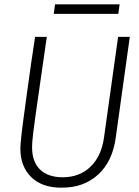

<svg xmlns="http://www.w3.org/2000/svg" viewBox="-20 -856 640 886"><path d="M262 10Q174 10 124 -39Q74 -88 74 -170Q74 -185 78 -223.5Q82 -262 89.5 -316.5Q97 -371 105.5 -434.5Q114 -498 123.5 -563Q133 -628 142 -686H196Q176 -549 163.5 -460.5Q151 -372 143.5 -320Q136 -268 133 -241Q130 -214 129 -201Q128 -188 128 -177Q128 -109 165 -73.5Q202 -38 269 -38Q347 -38 397.5 -86.5Q448 -135 460 -222L525 -686H579L514 -220Q499 -111 433 -50.5Q367 10 266 10ZM228 -792 234 -836H532L526 -792Z"/></svg>

Font: Chivo Mono Medium Thin
Style: Italic
Weight: 250
Italic angle: -8.05°
Monospace: yes
Version: Version 1.008